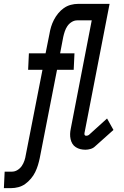

<svg xmlns="http://www.w3.org/2000/svg" viewBox="-69 -760 639 990"><path d="M-49 210 -45 125H-7Q8 125 21.5 116.5Q35 108 43.5 95.5Q52 83 57 68Q62 53 64 39L150 -400H76L80 -485H166L186 -585Q189 -604 194.5 -622Q200 -640 209 -657.5Q218 -675 231 -691Q244 -707 260.5 -718.5Q277 -730 296 -735Q315 -740 333 -740H431L426 -655H329Q314 -655 300.5 -646.5Q287 -638 278.5 -625.5Q270 -613 265 -598Q260 -583 257 -569L241 -485H315L311 -400H225L136 55Q132 74 126.5 92Q121 110 112.5 127.5Q104 145 90.5 161Q77 177 61 188.5Q45 200 26 205Q7 210 -11 210ZM372 12Q358 12 345.5 9Q333 6 322 -1Q311 -8 304.5 -18.5Q298 -29 295 -42.5Q292 -56 292.5 -69.5Q293 -83 296 -97L404 -655H328L333 -740H496L368 -81Q367 -77 366.5 -73.5Q366 -70 366.5 -67Q367 -64 369.5 -62Q372 -60 375 -60Q379 -60 382.5 -61Q386 -62 389 -64L483 -149L516 -90L422 -6Q412 4 398 8Q384 12 372 12Z"/></svg>

Font: Lode Dark
Style: Bold Italic
Weight: 700
Italic angle: -11°
Monospace: yes
Designer: Belleve Invis
Foundry: Belleve Invis
Version: Version 29.2.0; ttfautohint (v1.8.3)